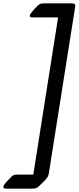

<svg xmlns="http://www.w3.org/2000/svg" viewBox="-151 -847 470 1147"><path d="M-131 269Q-131 259 -108 235Q-85 211 -82 208Q-75 201 -67.5 198.5Q-60 196 -47 196H48L196 -743H42Q34 -743 30.5 -745.5Q27 -748 27 -754Q27 -766 76 -815Q84 -822 92.5 -824.5Q101 -827 117 -827H279Q291 -827 295.5 -822Q300 -817 298 -806L141 187Q139 201 133 210.5Q127 220 114 234L82 265Q72 275 63.5 277.5Q55 280 37 280H-113Q-131 280 -131 269Z"/></svg>

Font: Charm
Style: Bold
Weight: 700
Designer: Katatrad Aksorn Co.,Ltd.
Foundry: Cadson Demak Co.,Ltd.
Version: Version 1.001